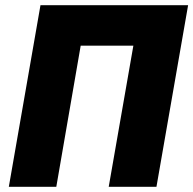

<svg xmlns="http://www.w3.org/2000/svg" viewBox="-20 -720 745 740"><path d="M14 0H197L291 -544H494L399 0H583L705 -700H136Z"/></svg>

Font: Fixel Text 20240404 ExtraBold
Style: Italic
Weight: 800
Width: 4
Italic angle: -10°
Designer: AlfaBravo + MacPaw
Foundry: Kyrylo Tkachov, Marchela Mozhyna, Serhii Makarenko, Maria Weinstein, Zakhar Kryvoshyya
Version: Version 1.211;Glyphs 3.2 (3225)